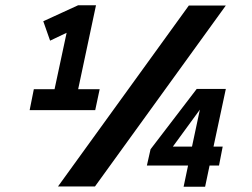

<svg xmlns="http://www.w3.org/2000/svg" viewBox="-20 -711 959 732"><path d="M93 -291 109 -371H188L234 -586L171 -556L145 -630L278 -691H346L278 -371H360L343 -291ZM201 0 700 -690H841L342 0ZM540 -80 554 -142 730 -372H841L794 -152H829L815 -80H779L762 1H680L697 -80ZM639 -152H712L742 -293Z"/></svg>

Font: Radio Canada Condensed SemiBold
Style: Italic
Weight: 600
Width: 3
Italic angle: -12°
Designer: Charles Daoud, Etienne Aubert Bonn, Alexandre Saumier Demers, Jacques Le Bailly
Foundry: Radio-Canada
Version: Version 2.104; ttfautohint (v1.8.4.7-5d5b);gftools[0.9.28.de